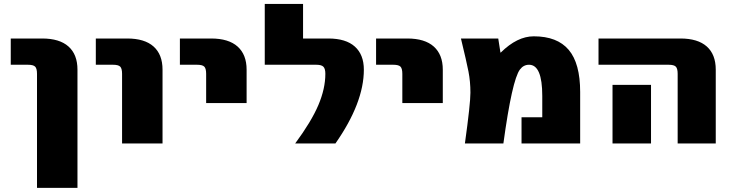

<svg xmlns="http://www.w3.org/2000/svg" viewBox="-20 -710 3619 950"><path d="M33.2 -389.6V-519.5H188.5Q274.4 -519.5 318.8 -480Q363.3 -440.4 363.3 -365.2V219.7H163.1V-344.7Q163.1 -371.1 153.8 -380.4Q144.5 -389.6 118.2 -389.6Z M454.1 -389.6V-519.5H609.4Q695.3 -519.5 739.7 -480Q784.2 -440.4 784.2 -365.2V0H584V-344.7Q584 -371.1 574.7 -380.4Q565.4 -389.6 539.1 -389.6Z M870.1 -389.6V-519.5H1024.4Q1111.3 -519.5 1155.8 -479.5Q1200.2 -439.5 1200.2 -365.2V-200.2H1000V-344.7Q1000 -371.1 990.7 -380.4Q981.4 -389.6 955.1 -389.6Z M1290 -389.6V-690.4H1479.5V-519.5H1604.5Q1691.4 -519.5 1735.8 -479.5Q1780.3 -439.5 1780.3 -365.2Q1780.3 -201.2 1639.6 0H1440.4Q1520.5 -108.4 1555.2 -189.9Q1589.8 -271.5 1589.8 -344.7Q1589.8 -370.1 1580.1 -379.9Q1570.3 -389.6 1544.9 -389.6Z M1840.8 -389.6V-519.5H1995.1Q2082 -519.5 2126.5 -479.5Q2170.9 -439.5 2170.9 -365.2V-200.2H1970.7V-344.7Q1970.7 -371.1 1961.4 -380.4Q1952.1 -389.6 1925.8 -389.6Z M2260.7 -519.5H2445.3L2456.1 -450.2H2458Q2539.1 -530.3 2621.1 -530.3Q2737.3 -530.3 2793.9 -463.4Q2850.6 -396.5 2850.6 -254.9V0H2560.5V-129.9H2663.1V-235.4Q2663.1 -389.6 2597.7 -389.6Q2570.3 -389.6 2552.7 -366.2Q2513.7 -314.5 2470.7 0H2280.3Q2307.6 -196.3 2307.6 -251.5Q2307.6 -306.6 2297.9 -356.4Q2288.1 -406.2 2260.7 -519.5Z M2941.4 -389.6V-519.5H3346.7Q3432.6 -519.5 3477.1 -480Q3521.5 -440.4 3521.5 -365.2V0H3333V-344.7Q3333 -371.1 3323.7 -380.4Q3314.5 -389.6 3288.1 -389.6ZM3010.7 0V-290H3201.2V0Z"/></svg>

Font: GenEi M Gothic v2 Black
Style: Regular
Weight: 900
Version: Version 2.0